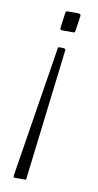

<svg xmlns="http://www.w3.org/2000/svg" viewBox="-82 -568 395 771"><g transform="rotate(10 116.0 -182.5)"><path d="M174 -458Q173 -454 172 -452.5Q171 -451 167 -451H119Q116 -451 114 -453.5Q112 -456 113 -461L121 -521Q122 -526 123.5 -528Q125 -530 131 -530H170Q178 -530 181 -527Q184 -524 183 -518L174 -458ZM83 160Q83 162 82 163.5Q81 165 78 165H36Q34 165 32 163Q30 161 31 157L116 -376Q116 -380 117.5 -381Q119 -382 123 -382H137Q142 -382 145 -380Q148 -378 147 -373L83 160Z"/></g></svg>

Font: Libre Franklin Thin Thin
Style: Italic
Weight: 250
Italic angle: -8°
Version: Version 3.000